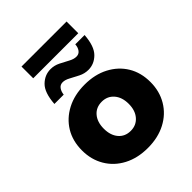

<svg xmlns="http://www.w3.org/2000/svg" viewBox="-199 -788 904 904"><g transform="rotate(-45 253.0 -336.0)"><path d="M253 10Q185 10 133.5 -17Q82 -44 53.5 -92Q25 -140 25 -201Q25 -264 53.5 -311Q82 -358 133.5 -385Q185 -412 253 -412Q321 -412 372.5 -385Q424 -358 452.5 -311Q481 -264 481 -201Q481 -140 452.5 -92Q424 -44 372.5 -17Q321 10 253 10ZM253 -104Q290 -104 313 -130.5Q336 -157 336 -201Q336 -245 313 -271.5Q290 -298 253 -298Q215 -298 192.5 -271.5Q170 -245 170 -201Q170 -157 192.5 -130.5Q215 -104 253 -104ZM315 -448Q290 -448 267 -459.5Q244 -471 224 -482Q204 -493 188 -493Q171 -493 161.5 -480Q152 -467 150 -448H88Q93 -519 122.5 -548Q152 -577 191 -577Q216 -577 239 -565.5Q262 -554 282 -543Q302 -532 319 -532Q336 -532 345.5 -545Q355 -558 356 -577H418Q413 -507 383.5 -477.5Q354 -448 315 -448ZM103 -604V-682H403V-604Z"/></g></svg>

Font: Rokkitt SemiBold ExtraBold
Style: Regular
Weight: 800
Version: Version 3.103